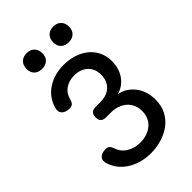

<svg xmlns="http://www.w3.org/2000/svg" viewBox="-279 -1048 1158 1158"><g transform="rotate(-45 300.0 -469.0)"><path d="M77 -596Q98 -665 157 -702.5Q216 -740 295 -740Q338 -740 378 -728Q418 -716 449 -692Q480 -668 498.5 -632Q517 -596 517 -549Q517 -521 509.5 -494Q502 -467 487 -445Q472 -423 450 -407Q428 -391 400 -384Q434 -378 459.5 -360.5Q485 -343 503 -318.5Q521 -294 530 -264Q539 -234 539 -201Q539 -148 518.5 -108.5Q498 -69 463 -43Q428 -17 383.5 -3.5Q339 10 291 10Q252 10 215 0.5Q178 -9 147.5 -27Q117 -45 94 -72Q71 -99 59 -135Q48 -166 63.5 -184Q79 -202 116 -202Q130 -202 139 -194.5Q148 -187 155 -168Q162 -146 175 -130Q188 -114 206.5 -103Q225 -92 246.5 -86.5Q268 -81 292 -81Q321 -81 346.5 -89.5Q372 -98 391.5 -114Q411 -130 422 -153.5Q433 -177 433 -208Q433 -239 422 -262.5Q411 -286 392 -302Q373 -318 347.5 -326.5Q322 -335 294 -335H252Q229 -335 218 -346Q207 -357 207 -380Q207 -402 218 -413Q229 -424 252 -424H294Q315 -424 336 -430Q357 -436 374 -449Q391 -462 402 -484.5Q413 -507 413 -539Q413 -565 404 -586Q395 -607 379 -621Q363 -635 341.5 -642.5Q320 -650 295 -650Q248 -650 216 -626.5Q184 -603 175 -562Q169 -543 160 -535.5Q151 -528 136 -528Q99 -528 83 -546.5Q67 -565 77 -596ZM413 -814Q383 -814 364.5 -831.5Q346 -849 346 -880Q346 -911 364.5 -929.5Q383 -948 413 -948Q444 -948 462.5 -929.5Q481 -911 481 -880Q481 -849 462.5 -831.5Q444 -814 413 -814ZM187 -814Q156 -814 137.5 -831.5Q119 -849 119 -880Q119 -911 137.5 -929.5Q156 -948 187 -948Q217 -948 235.5 -929.5Q254 -911 254 -880Q254 -849 235.5 -831.5Q217 -814 187 -814Z"/></g></svg>

Font: Maple Mono Normal NL Medium
Style: Regular
Weight: 500
Monospace: yes
Designer: subframe7536
Version: Version 7.000